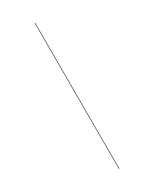

<svg xmlns="http://www.w3.org/2000/svg" viewBox="-180 -727 622 775"><g transform="rotate(-30 131.0 -340.0)"><path d="M132 0H130V-680H132Z"/></g></svg>

Font: FiraGO Two
Style: Regular
Weight: 100
Designer: bBox Type
Foundry: bBox Type GmbH
Version: Version 1.001